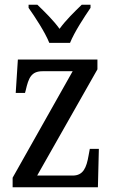

<svg xmlns="http://www.w3.org/2000/svg" viewBox="-20 -786 479 806"><path d="M187 -606H274C292 -651 334 -715 360 -753V-766H323C292 -736 256 -701 230 -665C204 -701 168 -736 137 -766H100V-753C127 -715 169 -651 187 -606ZM33 0H391L395 -161H357L352 -134C343 -81 329 -49 285 -49H136L389 -495V-536H55L46 -396H85L88 -407C100 -459 111 -487 159 -487H285L33 -40Z"/></svg>

Font: Noto Serif Lao Condensed
Style: Regular
Weight: 400
Width: 3
Designer: Monotype Design Team
Foundry: Monotype Imaging Inc.
Version: Version 2.003